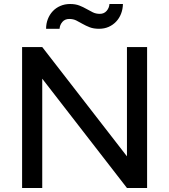

<svg xmlns="http://www.w3.org/2000/svg" viewBox="-20 -934 841 954"><path d="M189.9 0H89.8V-700.2H189.9L610.8 -157.2V-700.2H710.9V0H610.8L189.9 -543ZM209 -791Q209 -816.9 217.8 -839.4Q226.6 -861.8 242.2 -878.4Q257.8 -895 279.8 -904.5Q301.8 -914.1 328.1 -914.1Q355 -914.1 374.3 -906.5Q393.6 -898.9 409.7 -889.6Q425.8 -880.4 441.2 -872.8Q456.5 -865.2 476.1 -865.2Q497.1 -865.2 509.8 -879.9Q522.5 -894.5 523.9 -914.1H590.8Q590.3 -888.2 581.5 -865.7Q572.8 -843.3 557.1 -826.7Q541.5 -810.1 520 -800.5Q498.5 -791 472.2 -791Q444.8 -791 425.5 -798.6Q406.2 -806.2 390.1 -815.4Q374 -824.7 358.9 -832.3Q343.8 -839.8 324.2 -839.8Q302.7 -839.8 290 -825.2Q277.3 -810.5 275.9 -791Z"/></svg>

Font: Aldrich
Style: Regular
Weight: 400
Designer: Matthew Desmond
Foundry: Matthew Desmond
Version: Version 1.002 2011